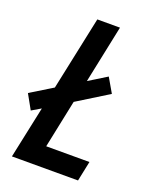

<svg xmlns="http://www.w3.org/2000/svg" viewBox="-144 -791 695 868"><g transform="rotate(20 203.5 -357.0)"><path d="M21 0H339L359 -96H151L199 -327L349 -420L309 -489L223 -436L281 -714H172L97 -359L-9 -294L30 -224L74 -250Z"/></g></svg>

Font: Noto Sans Display SemiCondensed Medium
Style: Italic
Weight: 500
Width: 4
Italic angle: -12°
Designer: Monotype Design Team
Foundry: Monotype Imaging Inc.
Version: Version 1.900